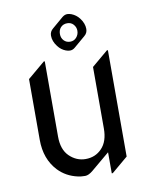

<svg xmlns="http://www.w3.org/2000/svg" viewBox="-86 -823 720 907"><g transform="rotate(-10 273.5 -369.5)"><path d="M299.3 -757.8Q308.1 -757.8 318.8 -753.9Q341.3 -745.1 356 -726.1Q376 -700.2 376 -673.3Q376 -653.3 359.9 -640.6L306.6 -595.2Q295.9 -585.9 282.7 -585.9Q273.9 -585.9 263.2 -589.8Q241.2 -598.1 226.1 -617.7Q206.1 -643.6 206.1 -670.4Q206.1 -690.4 222.2 -703.1L275.4 -748.5Q287.1 -757.8 299.3 -757.8ZM291.5 -715.3Q272 -715.3 259.8 -702.1Q249 -689.9 249 -670.9Q249 -651.9 260.7 -639.6Q272.5 -627 291 -627Q309.1 -627 320.8 -640.1Q333 -653.8 333 -672.4Q333 -689.9 320.8 -703.1Q309.6 -715.3 291.5 -715.3ZM380.9 19.5H376V-81.5L288.1 -7.8Q267.1 9.8 250.5 9.8Q230 9.8 215.8 6.3Q160.2 -5.9 123 -44.9Q68.4 -103 68.4 -195.3V-486.8L151.4 -556.6H156.2V-195.3Q156.2 -133.3 189 -101.1Q222.7 -68.4 266.6 -68.4Q313.5 -68.4 344.2 -100.6Q376 -133.3 376 -195.3V-490.7L454.1 -556.6H459V-46.4Z"/></g></svg>

Font: Gothica
Style: Book
Weight: 400
Designer: Wojciech Kalinowski "wmk69" (wmk69@o2.pl)
Foundry: Wojciech Kalinowski "wmk69" (wmk69@o2.pl)
Version: Version 2.1.0; 2021-05-14